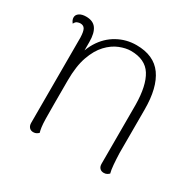

<svg xmlns="http://www.w3.org/2000/svg" viewBox="-120 -648 805 790"><g transform="rotate(30 282.5 -252.5)"><path d="M126 9Q114 9 107 1Q100 -7 100 -20V-426Q99 -454 92.5 -465Q86 -476 71 -476Q65 -476 57 -473Q49 -470 44 -459Q34 -471 34 -483Q34 -496 46 -504Q58 -512 78 -512Q111 -512 126 -491Q141 -470 141 -428V-332L127 -321Q132 -381 158.5 -424.5Q185 -468 226.5 -491Q268 -514 316 -514Q399 -514 438 -459.5Q477 -405 477 -301V-94Q478 -65 480 -40.5Q482 -16 486 -2Q482 2 476 5.5Q470 9 461 9Q449 9 442 1.5Q435 -6 435 -19V-299Q434 -390 405 -436Q376 -482 308 -482Q284 -482 255 -470.5Q226 -459 200.5 -432Q175 -405 159 -359.5Q143 -314 143 -246Q143 -178 143 -135Q143 -92 143.5 -66Q144 -40 146 -26Q148 -12 151 -2Q147 2 141 5.5Q135 9 126 9Z"/></g></svg>

Font: Arima ExtraLight
Style: Regular
Weight: 250
Designer: Joana Correia and Natanael Gama
Foundry: NDISCOVER
Version: Version 1.101;gftools[0.9.23]